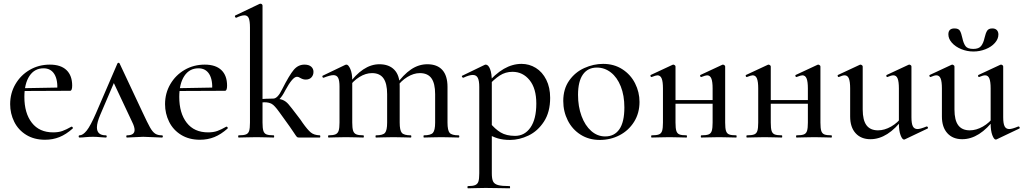

<svg xmlns="http://www.w3.org/2000/svg" viewBox="-20 -745 5544 1040"><path d="M35 -181Q35 -240 63.5 -289Q92 -338 141 -366.5Q190 -395 250 -395Q309 -395 340 -365.5Q371 -336 371 -281Q371 -253 359 -253H290Q294 -312 274.5 -343.5Q255 -375 216 -375Q167 -375 139.5 -333.5Q112 -292 112 -220Q112 -132 152.5 -80Q193 -28 268 -28Q297 -28 318 -35.5Q339 -43 367 -59H368Q371 -59 373.5 -55.5Q376 -52 374 -49Q338 -17 302 -2.5Q266 12 224 12Q165 12 122 -14.5Q79 -41 57 -85.5Q35 -130 35 -181ZM88 -267 312 -271V-253L89 -252Z M411 -12Q429 -12 449.5 -37.5Q470 -63 500 -132L616 -401Q618 -405 622 -405Q626 -405 628 -401L752 -137Q779 -79 792.5 -55Q806 -31 820 -21.5Q834 -12 857 -12Q862 -12 862 -6Q862 0 857 0Q840 0 806 -2Q772 -4 756 -4Q741 -4 711 -2Q681 0 668 0Q664 0 664 -6Q664 -12 668 -12Q709 -12 709 -41Q709 -58 696 -84L591 -307L621 -352L523 -123Q505 -81 505 -55Q505 -12 553 -12Q558 -12 558 -6Q558 0 553 0Q542 0 522 -2Q502 -4 484 -4Q463 -4 443 -2Q425 0 411 0Q406 0 406 -6Q406 -12 411 -12Z M874 -181Q874 -240 902.5 -289Q931 -338 980 -366.5Q1029 -395 1089 -395Q1148 -395 1179 -365.5Q1210 -336 1210 -281Q1210 -253 1198 -253H1129Q1133 -312 1113.5 -343.5Q1094 -375 1055 -375Q1006 -375 978.5 -333.5Q951 -292 951 -220Q951 -132 991.5 -80Q1032 -28 1107 -28Q1136 -28 1157 -35.5Q1178 -43 1206 -59H1207Q1210 -59 1212.5 -55.5Q1215 -52 1213 -49Q1177 -17 1141 -2.5Q1105 12 1063 12Q1004 12 961 -14.5Q918 -41 896 -85.5Q874 -130 874 -181ZM927 -267 1151 -271V-253L928 -252Z M1273 -12Q1300 -12 1312.5 -17Q1325 -22 1329.5 -36Q1334 -50 1334 -81V-595Q1334 -631 1327.5 -646.5Q1321 -662 1304 -662Q1287 -662 1260 -649H1259Q1255 -649 1253 -654Q1251 -659 1254 -661L1386 -724L1391 -725Q1395 -725 1398.5 -722Q1402 -719 1402 -715V-81Q1402 -51 1406.5 -36.5Q1411 -22 1423.5 -17Q1436 -12 1463 -12Q1465 -12 1465 -6Q1465 0 1463 0Q1436 0 1422 -1L1370 -2L1315 -1Q1300 0 1273 0Q1270 0 1270 -6Q1270 -12 1273 -12ZM1523 -96Q1517 -104 1492 -139Q1467 -174 1451.5 -182.5Q1436 -191 1413 -191Q1405 -191 1373 -189L1371 -207Q1426 -211 1460 -211Q1493 -211 1510.5 -204Q1528 -197 1542 -181Q1556 -165 1593 -116Q1611 -93 1619 -80Q1646 -42 1663.5 -27.5Q1681 -13 1712 -12Q1715 -12 1715 -6Q1715 0 1712 0H1600Q1592 0 1588.5 -3Q1585 -6 1569 -30.5Q1553 -55 1523 -96ZM1508 -261Q1547 -338 1571 -366.5Q1595 -395 1629 -395Q1653 -395 1665.5 -384Q1678 -373 1678 -356Q1678 -338 1667 -326Q1656 -314 1636 -314Q1622 -314 1608 -322Q1598 -329 1588 -329Q1565 -329 1525 -255Q1510 -225 1494.5 -209Q1479 -193 1460 -193V-211Q1484 -211 1508 -261Z M2276 -12Q2313 -12 2325 -25.5Q2337 -39 2337 -81V-235Q2337 -293 2317 -321Q2297 -349 2254 -349Q2221 -349 2186.5 -328Q2152 -307 2128 -272L2124 -284Q2165 -341 2206.5 -369Q2248 -397 2295 -397Q2348 -397 2376 -366Q2404 -335 2404 -274V-81Q2404 -39 2415.5 -25.5Q2427 -12 2464 -12Q2468 -12 2468 -6Q2468 0 2464 0Q2440 0 2426 -1L2370 -2L2315 -1Q2300 0 2276 0Q2274 0 2274 -6Q2274 -12 2276 -12ZM2017 -12Q2054 -12 2065.5 -25.5Q2077 -39 2077 -81V-235Q2077 -293 2057 -321Q2037 -349 1995 -349Q1961 -349 1927 -328Q1893 -307 1869 -272L1865 -284Q1945 -397 2035 -397Q2087 -397 2116 -367Q2145 -337 2145 -279V-81Q2145 -39 2156.5 -25.5Q2168 -12 2205 -12Q2208 -12 2208 -6Q2208 0 2205 0Q2181 0 2166 -1L2111 -2L2056 -1Q2041 0 2017 0Q2014 0 2014 -6Q2014 -12 2017 -12ZM1760 -12Q1785 -12 1797.5 -17.5Q1810 -23 1814.5 -37.5Q1819 -52 1819 -81V-276Q1819 -309 1811.5 -323.5Q1804 -338 1786 -338Q1769 -338 1733 -324H1731Q1728 -324 1726.5 -329Q1725 -334 1728 -335L1851 -394L1857 -395Q1867 -395 1877.5 -371.5Q1888 -348 1888 -310V-81Q1888 -52 1892.5 -37.5Q1897 -23 1909.5 -17.5Q1922 -12 1948 -12Q1951 -12 1951 -6Q1951 0 1948 0Q1924 0 1909 -1L1854 -2L1798 -1Q1784 0 1760 0Q1757 0 1757 -6Q1757 -12 1760 -12Z M2515 263Q2541 263 2554 257.5Q2567 252 2571.5 238Q2576 224 2576 194V-274Q2576 -308 2568 -323.5Q2560 -339 2541 -339Q2522 -339 2490 -324H2489Q2485 -324 2482.5 -329Q2480 -334 2484 -335L2604 -393Q2608 -395 2611 -395Q2625 -395 2634.5 -371Q2644 -347 2644 -304V194Q2644 224 2651 238Q2658 252 2678 257.5Q2698 263 2740 263Q2743 263 2743 269Q2743 275 2740 275Q2705 275 2685 274L2610 273L2554 274Q2540 275 2515 275Q2512 275 2512 269Q2512 263 2515 263ZM2611 -25 2632 -82Q2661 -46 2692 -27.5Q2723 -9 2770 -9Q2822 -9 2853.5 -54.5Q2885 -100 2885 -184Q2885 -266 2848.5 -311Q2812 -356 2756 -356Q2718 -356 2687 -336Q2656 -316 2621 -277L2612 -286Q2662 -345 2709 -372Q2756 -399 2805 -399Q2847 -399 2882.5 -377Q2918 -355 2939 -313Q2960 -271 2960 -215Q2960 -138 2926.5 -86.5Q2893 -35 2843 -11Q2793 13 2743 13Q2705 13 2676.5 4.5Q2648 -4 2611 -25Z M3031 -198Q3031 -263 3063 -308.5Q3095 -354 3145 -376.5Q3195 -399 3247 -399Q3306 -399 3351 -370Q3396 -341 3420 -293.5Q3444 -246 3444 -193Q3444 -132 3414.5 -85Q3385 -38 3336 -12.5Q3287 13 3229 13Q3170 13 3125 -15.5Q3080 -44 3055.5 -92.5Q3031 -141 3031 -198ZM3362 -163Q3362 -228 3342.5 -277Q3323 -326 3289 -352.5Q3255 -379 3213 -379Q3164 -379 3137.5 -341.5Q3111 -304 3111 -231Q3111 -168 3130 -116.5Q3149 -65 3182.5 -35.5Q3216 -6 3258 -6Q3308 -6 3335 -45Q3362 -84 3362 -163Z M3779 -12Q3806 -12 3818.5 -17Q3831 -22 3835.5 -36.5Q3840 -51 3840 -81V-266Q3840 -303 3833 -320Q3826 -337 3810 -337Q3802 -337 3779 -328H3777Q3774 -328 3772.5 -333Q3771 -338 3774 -339L3892 -394L3896 -395Q3899 -395 3903.5 -392Q3908 -389 3908 -385V-81Q3908 -50 3912.5 -36Q3917 -22 3929 -17Q3941 -12 3968 -12Q3970 -12 3970 -6Q3970 0 3968 0Q3942 0 3928 -1L3875 -2L3820 -1Q3805 0 3779 0Q3776 0 3776 -6Q3776 -12 3779 -12ZM3510 -12Q3537 -12 3549.5 -17Q3562 -22 3566.5 -36.5Q3571 -51 3571 -81V-266Q3571 -303 3564 -320Q3557 -337 3541 -337Q3533 -337 3510 -328H3508Q3505 -328 3503.5 -333Q3502 -338 3505 -339L3623 -394L3627 -395Q3630 -395 3634.5 -392Q3639 -389 3639 -385V-81Q3639 -50 3643.5 -36Q3648 -22 3660 -17Q3672 -12 3699 -12Q3701 -12 3701 -6Q3701 0 3699 0Q3673 0 3659 -1L3606 -2L3552 -1Q3537 0 3510 0Q3507 0 3507 -6Q3507 -12 3510 -12ZM3603 -203H3872V-183H3603Z M4295 -12Q4322 -12 4334.5 -17Q4347 -22 4351.5 -36.5Q4356 -51 4356 -81V-266Q4356 -303 4349 -320Q4342 -337 4326 -337Q4318 -337 4295 -328H4293Q4290 -328 4288.5 -333Q4287 -338 4290 -339L4408 -394L4412 -395Q4415 -395 4419.5 -392Q4424 -389 4424 -385V-81Q4424 -50 4428.5 -36Q4433 -22 4445 -17Q4457 -12 4484 -12Q4486 -12 4486 -6Q4486 0 4484 0Q4458 0 4444 -1L4391 -2L4336 -1Q4321 0 4295 0Q4292 0 4292 -6Q4292 -12 4295 -12ZM4026 -12Q4053 -12 4065.5 -17Q4078 -22 4082.5 -36.5Q4087 -51 4087 -81V-266Q4087 -303 4080 -320Q4073 -337 4057 -337Q4049 -337 4026 -328H4024Q4021 -328 4019.5 -333Q4018 -338 4021 -339L4139 -394L4143 -395Q4146 -395 4150.5 -392Q4155 -389 4155 -385V-81Q4155 -50 4159.5 -36Q4164 -22 4176 -17Q4188 -12 4215 -12Q4217 -12 4217 -6Q4217 0 4215 0Q4189 0 4175 -1L4122 -2L4068 -1Q4053 0 4026 0Q4023 0 4023 -6Q4023 -12 4026 -12ZM4119 -203H4388V-183H4119Z M4585 -114V-266Q4585 -303 4578 -320Q4571 -337 4555 -337Q4544 -337 4524 -328H4522Q4519 -328 4517.5 -333Q4516 -338 4519 -339L4637 -394L4641 -395Q4644 -395 4648.5 -392Q4653 -389 4653 -385V-152Q4653 -94 4673.5 -66.5Q4694 -39 4736 -39Q4771 -39 4807 -59.5Q4843 -80 4868 -115L4873 -104Q4789 9 4695 9Q4644 9 4614.5 -23.5Q4585 -56 4585 -114ZM4950 -46Q4965 -46 4999 -60H5000Q5004 -60 5006 -55.5Q5008 -51 5005 -49L4881 10L4877 11Q4867 11 4858 -13Q4849 -37 4849 -76V-266Q4849 -303 4842 -320Q4835 -337 4819 -337Q4808 -337 4787 -328H4785Q4782 -328 4781 -333Q4780 -338 4783 -339L4901 -394L4905 -395Q4909 -395 4913 -392Q4917 -389 4917 -385V-110Q4917 -76 4924.5 -61Q4932 -46 4950 -46Z M5082 -114V-266Q5082 -303 5075 -320Q5068 -337 5052 -337Q5041 -337 5021 -328H5019Q5016 -328 5014.5 -333Q5013 -338 5016 -339L5134 -394L5138 -395Q5141 -395 5145.5 -392Q5150 -389 5150 -385V-152Q5150 -94 5170.5 -66.5Q5191 -39 5233 -39Q5268 -39 5304 -59.5Q5340 -80 5365 -115L5370 -104Q5286 9 5192 9Q5141 9 5111.5 -23.5Q5082 -56 5082 -114ZM5447 -46Q5462 -46 5496 -60H5497Q5501 -60 5503 -55.5Q5505 -51 5502 -49L5378 10L5374 11Q5364 11 5355 -13Q5346 -37 5346 -76V-266Q5346 -303 5339 -320Q5332 -337 5316 -337Q5305 -337 5284 -328H5282Q5279 -328 5278 -333Q5277 -338 5280 -339L5398 -394L5402 -395Q5406 -395 5410 -392Q5414 -389 5414 -385V-110Q5414 -76 5421.5 -61Q5429 -46 5447 -46ZM5313 -540Q5319 -566 5327 -578.5Q5335 -591 5355 -591Q5371 -591 5379.5 -582Q5388 -573 5388 -558Q5388 -534 5369 -512.5Q5350 -491 5318.5 -478.5Q5287 -466 5253 -466Q5218 -466 5186.5 -479Q5155 -492 5136 -513.5Q5117 -535 5117 -559Q5117 -591 5150 -591Q5172 -591 5179.5 -578.5Q5187 -566 5193 -538Q5199 -510 5210 -495Q5221 -480 5252 -480Q5282 -480 5294.5 -496Q5307 -512 5313 -540Z"/></svg>

Font: Cormorant Infant Medium
Style: Regular
Weight: 500
Designer: Christian Thalmann (Catharsis Fonts)
Foundry: Catharsis Fonts
Version: Version 4.000